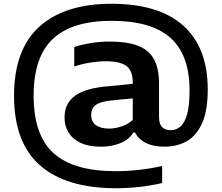

<svg xmlns="http://www.w3.org/2000/svg" viewBox="-20 -769 1177 1019"><path d="M594.5 230Q330 229.5 192.2 108.5Q54.5 -12.5 54.5 -260Q54.5 -506.5 189.2 -627.8Q324 -749 572 -749Q823 -749 952.8 -632.8Q1082.5 -516.5 1082.5 -294Q1082.5 -183 1053.2 -116.5Q1024 -50 972.2 -20.2Q920.5 9.5 852.5 9.5Q738 9.5 696.5 -65.5H687.5Q664 -27 617.5 -8.8Q571 9.5 517.5 9.5Q422 9.5 372.2 -33Q322.5 -75.5 322.5 -146Q322.5 -220 378.5 -261Q434.5 -302 557.5 -311.5L684.5 -324V-329.5Q684.5 -395.5 649.8 -419.8Q615 -444 539.5 -444Q504 -444 459.5 -437Q415 -430 374 -416V-519.5Q417 -533.5 466.2 -541Q515.5 -548.5 562 -548.5Q651 -548.5 709 -527.5Q767 -506.5 795.5 -457.5Q824 -408.5 824 -324.5V-149.5Q824 -110 840.5 -94Q857 -78 886.5 -78Q914 -78 936.8 -96.8Q959.5 -115.5 972.8 -161.5Q986 -207.5 986 -289Q986 -477.5 884.8 -568Q783.5 -658.5 572 -658.5Q363 -658.5 260.8 -562.8Q158.5 -467 158.5 -261Q158.5 -52 264 43.8Q369.5 139.5 594.5 139.5Q717 139.5 840.5 112V202.5Q721 230 594.5 230ZM464 -158.5Q464 -122.5 489.5 -104.5Q515 -86.5 559 -86.5Q589.5 -86.5 625 -98Q660.5 -109.5 684.5 -132.5V-247L568.5 -235.5Q513.5 -230 488.8 -212.2Q464 -194.5 464 -158.5Z"/></svg>

Font: Encode Sans Exp SmBold
Style: Regular
Weight: 600
Width: 7
Designer: Multiple Designers
Foundry: Impallari Type
Version: Version 3.002; ttfautohint (v1.8.3) -l 8 -r 50 -G 200 -x 14 